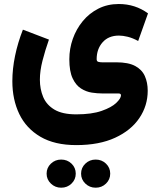

<svg xmlns="http://www.w3.org/2000/svg" viewBox="-20 -459 770 933"><path d="M374 384.8Q374 356 394.8 336.2Q415.5 316.4 444.8 316.4Q474.6 316.4 495.1 336.2Q515.6 356 515.6 384.8Q515.6 413.1 495.1 433.1Q474.6 453.1 444.8 453.1Q415.5 453.1 394.8 433.1Q374 413.1 374 384.8ZM206.5 384.8Q206.5 356 227.3 336.2Q248 316.4 277.3 316.4Q307.1 316.4 327.6 336.2Q348.1 356 348.1 384.8Q348.1 413.1 327.6 433.1Q307.1 453.1 277.3 453.1Q248 453.1 227.3 433.1Q206.5 413.1 206.5 384.8ZM350.6 246.1Q245.6 246.1 176.5 205.6Q107.4 165 73.7 95Q40 24.9 40 -64.5Q40 -124 53.2 -187.7Q66.4 -251.5 91.3 -314.9L217.8 -266.6Q199.2 -213.9 186.5 -164.1Q173.8 -114.3 173.8 -71.8Q173.8 -25.9 189.9 12.5Q206.1 50.8 244.6 73.7Q283.2 96.7 350.6 96.7Q425.8 96.7 473.9 79.8Q522 63 544.9 41Q567.9 19 567.9 3.9Q567.9 -4.9 555.2 -4.9H476.1Q453.1 -4.9 425.8 -9Q398.4 -13.2 373.5 -29.1Q348.6 -44.9 332.8 -78.6Q316.9 -112.3 316.9 -170.9Q316.9 -222.2 333.7 -270Q350.6 -317.9 382.1 -356.2Q413.6 -394.5 458 -417Q502.4 -439.5 557.1 -439.5Q637.2 -439.5 699.2 -394L651.4 -259.8Q624.5 -274.4 600.6 -280.3Q576.7 -286.1 558.1 -286.1Q507.3 -286.1 478.5 -253.4Q449.7 -220.7 449.7 -171.4Q449.7 -160.6 458 -158.4Q466.3 -156.2 476.1 -156.2H545.4Q603.5 -156.2 636.7 -138.4Q669.9 -120.6 683.8 -89.4Q697.8 -58.1 697.8 -18.1Q697.8 54.7 657.2 114.7Q616.7 174.8 539.3 210.4Q461.9 246.1 350.6 246.1Z"/></svg>

Font: Vazirmatn RD UI FD Black
Style: Regular
Weight: 900
Designer: Saber Rastikerdar
Foundry: Saber Rastikerdar
Version: Version 33.003